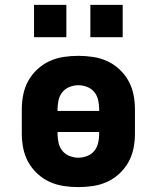

<svg xmlns="http://www.w3.org/2000/svg" viewBox="-20 -756 640 784"><path d="M300 8Q270 8 240 3.5Q210 -1 182.5 -13.5Q155 -26 132.5 -47Q110 -68 95.5 -94Q81 -120 75 -150Q69 -180 69 -210V-310Q69 -340 75 -370Q81 -400 95.5 -426Q110 -452 132.5 -473Q155 -494 182.5 -506.5Q210 -519 240 -523.5Q270 -528 300 -528Q330 -528 360 -523.5Q390 -519 417.5 -506.5Q445 -494 467.5 -473Q490 -452 504.5 -426Q519 -400 525 -370Q531 -340 531 -310V-210Q531 -180 525 -150Q519 -120 504.5 -94Q490 -68 467.5 -47Q445 -26 417.5 -13.5Q390 -1 360 3.5Q330 8 300 8ZM215 -303H385V-310Q385 -328 381 -346.5Q377 -365 365.5 -379.5Q354 -394 336 -401Q318 -408 300 -408Q282 -408 264 -401Q246 -394 234.5 -379.5Q223 -365 219 -346.5Q215 -328 215 -310ZM300 -112Q318 -112 336 -119Q354 -126 365.5 -140.5Q377 -155 381 -173.5Q385 -192 385 -210V-217H215V-210Q215 -192 219 -173.5Q223 -155 234.5 -140.5Q246 -126 264 -119Q282 -112 300 -112ZM349 -604V-736H481V-604ZM119 -604V-736H251V-604Z"/></svg>

Font: Iosevka SS04 Heavy Extended
Style: Regular
Weight: 900
Width: 7
Monospace: yes
Designer: Belleve Invis
Foundry: Belleve Invis
Version: Version 19.0.0; ttfautohint (v1.8.4)